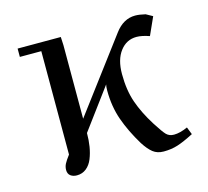

<svg xmlns="http://www.w3.org/2000/svg" viewBox="-74 -529 673 621"><g transform="rotate(-15 262.5 -218.5)"><path d="M32.2 -411.1V-439H176.8L178.2 -411.1V-165L358.9 -405.8Q387.2 -443.8 426.8 -443.8Q440.4 -443.8 460.9 -439L482.9 -426.8L456.1 -367.2Q430.7 -376 413.1 -376Q379.4 -376 358.2 -348.1Q336.9 -320.3 336.9 -272Q336.9 -217.8 351.3 -176.5Q365.7 -135.3 393.1 -91.8Q414.1 -58.6 423.8 -48.8Q433.6 -39.1 449.2 -39.1Q469.2 -39.1 495.1 -50.8L504.9 -25.9Q471.7 -8.8 450.2 -2Q428.7 4.9 402.8 4.9Q381.3 4.9 366.9 -6.6Q352.5 -18.1 337.9 -41Q309.1 -88.4 293 -133.8Q276.9 -179.2 276.9 -232.9Q276.9 -246.1 278.8 -252.9L178.2 -117.2Q178.2 -93.3 174.8 -72.3Q171.4 -51.3 164.1 -33Q156.7 -14.6 143.3 -3.9Q129.9 6.8 111.8 6.8Q99.1 6.8 90.6 0.5Q82 -5.9 82 -19Q82 -29.8 86.9 -39.3Q91.8 -48.8 104 -64.9V-411.1Z"/></g></svg>

Font: Dehuti Alt
Style: Book
Weight: 400
Version: Version 1.2